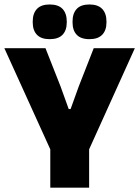

<svg xmlns="http://www.w3.org/2000/svg" viewBox="-20 -860 638 880"><path d="M218 -159 0 -639H188.5L257.5 -464L295 -360H303.5L341 -464L409.5 -639H598L381 -159ZM210.5 0V-320H388.5V0ZM207.5 -680.5Q168.5 -680.5 149.2 -700.8Q130 -721 130 -757.5V-761.5Q130 -798.5 149.2 -819Q168.5 -839.5 207.5 -839.5Q247.5 -839.5 266.8 -819Q286 -798.5 286 -761.5V-757.5Q286 -721 266.8 -700.8Q247.5 -680.5 207.5 -680.5ZM390 -680.5Q350.5 -680.5 331.5 -700.8Q312.5 -721 312.5 -757.5V-761.5Q312.5 -798.5 331.5 -819Q350.5 -839.5 390 -839.5Q429 -839.5 448.5 -819Q468 -798.5 468 -761.5V-757.5Q468 -721 448.5 -700.8Q429 -680.5 390 -680.5Z"/></svg>

Font: Anek Latin ExtraBold
Style: Regular
Weight: 800
Designer: Yesha Goshar
Foundry: Ek Type
Version: Version 1.003